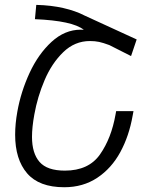

<svg xmlns="http://www.w3.org/2000/svg" viewBox="-20 -751 640 786"><path d="M42 -199.5Q42 -244 51 -294Q65.5 -375.5 101.2 -452.8Q137 -530 191.2 -579.8Q245.5 -629.5 310.5 -629.5Q319 -629.5 323 -629Q277 -666 123 -672.5L128.5 -731Q189.5 -729.5 239.5 -718Q289.5 -706.5 326 -687.5L539.5 -589.5L516.5 -521.5L427.5 -566.5Q402 -576 385.5 -579.5Q369 -583 348 -583Q286 -583 239 -537.5Q192 -492 162.8 -423.5Q133.5 -355 120.5 -282Q111 -230 111 -190.5Q111 -123.5 142 -88Q173 -52.5 245.5 -52.5Q343 -52.5 389.5 -119Q436 -185.5 453 -282.5L455.5 -296H526.5L523 -277.5Q508.5 -194.5 472.5 -128.2Q436.5 -62 378.2 -23.2Q320 15.5 243 15.5Q140 15.5 91 -41.5Q42 -98.5 42 -199.5Z"/></svg>

Font: JuliaMono Light
Style: Italic
Weight: 300
Italic angle: -9°
Monospace: yes
Designer: cormullion
Foundry: corm
Version: Version 0.054; ttfautohint (v1.8.4)